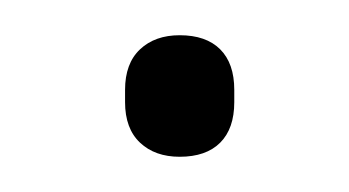

<svg xmlns="http://www.w3.org/2000/svg" viewBox="-20 -326 198 109"><path d="M82 -237Q68 -237 59.5 -245Q51 -253 51 -268V-275Q51 -290 59.5 -298Q68 -306 82 -306Q97 -306 105 -298Q113 -290 113 -275V-268Q113 -253 105 -245Q97 -237 82 -237Z"/></svg>

Font: Sofia Sans Extra Condensed Light
Style: Regular
Weight: 300
Designer: Botio Nikoltchev, Ani Petrova
Foundry: lettersoup
Version: Version 4.101